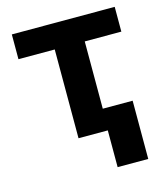

<svg xmlns="http://www.w3.org/2000/svg" viewBox="-108 -629 775 891"><g transform="rotate(-15 279.0 -184.0)"><path d="M32 -426.5V-545.5H526.3V-426.5H350.5V0H206.3V-426.5ZM494 -103.3V176.5H346.9V-103.3Z"/></g></svg>

Font: Inter UI
Style: Bold
Weight: 700
Designer: Rasmus Andersson
Foundry: rsms
Version: 3.2;8d6f07862